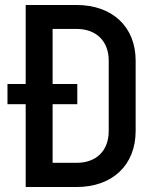

<svg xmlns="http://www.w3.org/2000/svg" viewBox="-20 -750 640 770"><path d="M83 -730V-413H10V-332H83V0H287C431 0 524 -88 524 -225V-507C524 -642 431 -730 287 -730ZM416 -225C416 -145 366 -97 287 -97H191V-332H290V-413H191V-634H287C366 -634 416 -585 416 -507Z"/></svg>

Font: Tekne LDO SemiBold
Style: Regular
Weight: 600
Monospace: yes
Designer: Alessio Laiso, Mario Rullo, Paolo Rosset
Foundry: Alessio Laiso
Version: Version 1.000;hotconv 1.0.109;makeotfexe 2.5.65596